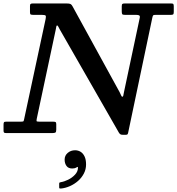

<svg xmlns="http://www.w3.org/2000/svg" viewBox="-62 -770 1025 1111"><path d="M312 153.5Q312 175.5 322.8 190.2Q333.5 205 356 205Q363.5 205 369.5 203.5Q375.5 202 380 199Q384 196.5 387 196Q390 195.5 389 201Q389 222.5 372.2 240.5Q355.5 258.5 332.5 269.8Q309.5 281 290.5 284Q286 284.5 283.2 286Q280.5 287.5 280.5 293V314Q280.5 319.5 282.8 320.2Q285 321 290 321Q316.5 318.5 342.5 307Q368.5 295.5 389.8 276.8Q411 258 423.5 233.8Q436 209.5 436 181.5Q436 153 427.2 135Q418.5 117 404.2 108.2Q390 99.5 372.5 99.5Q347.5 99.5 329.8 114.8Q312 130 312 153.5ZM180 -684Q199 -684 202 -679.5Q205 -675 202 -660L78 -82Q76 -72 74.2 -69Q72.5 -66 59.5 -66H-26Q-36.5 -66 -39 -62.5Q-41.5 -59 -41.5 -48V-14Q-41.5 -5 -38.2 -2.5Q-35 0 -25.5 0H240.5Q253.5 0 258.5 -3Q263.5 -6 263.5 -20V-52Q263.5 -62 258.8 -64Q254 -66 244.5 -66H168.5Q154 -66 151 -67.8Q148 -69.5 150.5 -82L260 -596Q263 -609.5 263.8 -616Q264.5 -622.5 269 -622.5Q272.5 -622.5 275.2 -616Q278 -609.5 284.5 -598.5L626.5 -1.5Q630 4 634.5 7Q639 10 648.5 10H665Q673.5 10 675.8 7.2Q678 4.5 679.5 -2L819.5 -668Q822 -679 824.5 -681.5Q827 -684 840.5 -684H926.5Q937.5 -684 940.5 -687.2Q943.5 -690.5 943.5 -701V-732Q943.5 -743 941 -746.5Q938.5 -750 927.5 -750H660.5Q650 -750 646.2 -747.2Q642.5 -744.5 642.5 -733V-705Q642.5 -691.5 645.5 -687.8Q648.5 -684 661.5 -684H726Q739 -684 744 -680.5Q749 -677 746.5 -666L655.5 -237.5Q652.5 -223.5 651.5 -217Q650.5 -210.5 646 -210.5Q641.5 -210.5 638.8 -218.2Q636 -226 630 -237L358 -733Q352.5 -743.5 346 -746.8Q339.5 -750 322.5 -750H128Q119 -750 115.2 -747.2Q111.5 -744.5 111.5 -734.5V-700Q111.5 -689 115.2 -686.5Q119 -684 131 -684Z"/></svg>

Font: Besley Medium
Style: Italic
Weight: 500
Italic angle: -13°
Designer: Owen Earl
Foundry: indestructible type*
Version: Version 2.001